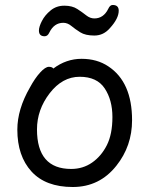

<svg xmlns="http://www.w3.org/2000/svg" viewBox="-20 -729 602 773"><path d="M266.6 -48.8Q314 -48.8 350.8 -74.5Q387.7 -100.1 410.2 -144.5Q432.6 -189 432.6 -257.8Q432.6 -326.2 401.6 -373Q370.6 -419.9 300.8 -419.9Q231 -419.9 179.9 -353.5Q128.9 -287.1 128.9 -208Q128.9 -48.8 266.6 -48.8ZM272.9 23.9Q163.6 23.9 106.7 -38.6Q49.8 -101.1 49.8 -207Q49.8 -289.1 100.6 -377Q120.6 -414.1 141.6 -437Q162.6 -460 176.8 -460Q189.9 -460 194.8 -453.1Q246.6 -492.2 308.6 -492.2Q370.6 -492.2 416 -461.9Q511.7 -398.9 511.7 -245.1Q511.7 -141.1 448.7 -62Q380.9 23.9 272.9 23.9ZM159.7 -583Q136.7 -583 136.7 -606Q136.7 -621.1 148.7 -644.5Q160.6 -668 183.8 -687Q207 -706.1 239 -706.1Q271 -706.1 291.5 -692.6Q312 -679.2 327.4 -667Q342.8 -654.8 359.9 -654.8Q397 -654.8 416 -693.8Q422.9 -709 433.6 -709Q458 -709 458 -686Q458 -654.8 422.9 -616.2Q397 -585.9 359.9 -585.9Q323.7 -585.9 303.2 -598.9Q282.7 -611.8 267.3 -624.5Q252 -637.2 234.9 -637.2Q197.8 -637.2 178.7 -598.1Q171.9 -583 159.7 -583Z"/></svg>

Font: LXGW WenKai GB Screen
Style: Regular
Weight: 400
Designer: LXGW / Fontworks Inc.
Foundry: LXGW / Fontworks Inc.
Version: Version 1.321;February 19, 2024;FontCreator 14.0.0.2901 64-b